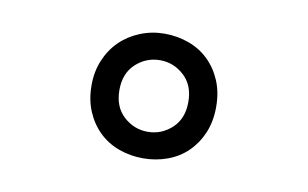

<svg xmlns="http://www.w3.org/2000/svg" viewBox="-43 -785 686 428"><g transform="rotate(10 300.0 -571.0)"><path d="M159 -571Q159 -602 170 -628Q181 -654 200 -672.5Q219 -691 245 -701.5Q271 -712 300 -712Q329 -712 355 -702.5Q381 -693 400 -674.5Q419 -656 430 -630Q441 -604 441 -571Q441 -538 430 -512Q419 -486 400 -467.5Q381 -449 355 -439.5Q329 -430 300 -430Q271 -430 245 -439.5Q219 -449 200 -467.5Q181 -486 170 -512Q159 -538 159 -571ZM222 -571Q222 -533 245.5 -511.5Q269 -490 300 -490Q331 -490 354.5 -511.5Q378 -533 378 -571Q378 -609 354.5 -630.5Q331 -652 300 -652Q269 -652 245.5 -630.5Q222 -609 222 -571Z"/></g></svg>

Font: PT Mono
Style: Regular
Weight: 400
Monospace: yes
Designer: A.Korolkova, I.Chaeva
Foundry: ParaType Ltd
Version: Version 1.001W OFL